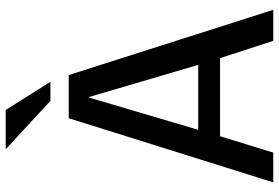

<svg xmlns="http://www.w3.org/2000/svg" viewBox="-172 -803 975 671"><g transform="rotate(-90 315.5 -467.5)"><path d="M13.7 0 237.8 -714.8H388.7L616.7 0H508.3L447.8 -186H174.8L117.7 0ZM197.3 -262.2H424.3L311 -647ZM298.3 -778.8 129.4 -935.1H266.6L365.2 -778.8Z"/></g></svg>

Font: Pontano Sans SemiBold
Style: Regular
Weight: 600
Designer: Vernon Adams
Foundry: Vernon Adams
Version: Version 2.001